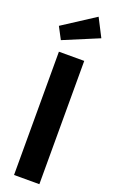

<svg xmlns="http://www.w3.org/2000/svg" viewBox="-189 -1043 643 1083"><g transform="rotate(20 132.5 -501.0)"><path d="M200 -1002 7 -877 45 -805 256 -893ZM209 -740H57V0H209Z"/></g></svg>

Font: Glow Sans TC Compressed
Style: Bold
Weight: 700
Width: 2
Designer: Ryoko NISHIZUKA (kana, bopomofo & ideographs); Paul D. Hunt (Latin, Greek & Cyrillic); Sandoll Communications, Soo-young
Version: Version 0.93